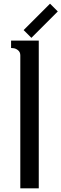

<svg xmlns="http://www.w3.org/2000/svg" viewBox="-20 -1020 333 1040"><path d="M251 -1000 293 -958 150 -815 108 -857ZM40 -760V-800H190V0H90V-720Q90 -738 77.5 -748Q65 -758 52 -759Z"/></svg>

Font: Laverick
Style: Regular
Weight: 400
Designer: Daniel Pimley
Foundry: Daniel Pimley
Version: Version 1.000;PS 001.001;hotconv 1.0.56